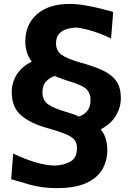

<svg xmlns="http://www.w3.org/2000/svg" viewBox="-20 -825 675 989"><path d="M273.9 144Q197.3 144 137 127Q76.7 109.9 37.6 98.1L47.9 -34.2Q103 -7.3 160.6 10.3Q218.3 27.8 264.2 27.8Q309.6 25.9 343 7.1Q376.5 -11.7 376.5 -62.5Q376.5 -89.4 362.1 -106Q347.7 -122.6 314 -136Q280.3 -149.4 221.7 -166Q137.7 -189 89.1 -230.5Q40.5 -272 40.5 -350.1Q40.5 -401.4 67.1 -442.1Q93.8 -482.9 143.6 -507.8Q110.4 -550.3 110.4 -611.8Q110.4 -699.2 170.7 -752Q231 -804.7 338.9 -804.7Q375.5 -804.7 417.2 -797.6Q459 -790.5 497.6 -781Q536.1 -771.5 563 -763.7L552.2 -626.5Q491.7 -655.8 440.9 -669.4Q390.1 -683.1 367.2 -683.1Q347.7 -682.1 324.7 -675.5Q301.8 -668.9 285.2 -651.9Q268.6 -634.8 268.6 -601.1Q268.6 -564 296.9 -543.2Q325.2 -522.5 393.6 -502.9Q463.9 -483.9 510.3 -461.9Q556.6 -439.9 579.6 -406.7Q602.5 -373.5 602.5 -319.8Q602.5 -272.5 577.6 -230Q552.7 -187.5 499 -158.7Q532.7 -117.7 532.7 -51.8Q532.7 4.9 505.9 49.3Q479 93.8 421.9 118.9Q364.7 144 273.9 144ZM261.2 -433.6Q237.3 -425.8 218 -406Q198.7 -386.2 198.7 -348.6Q198.7 -309.1 227.1 -288.1Q255.4 -267.1 323.7 -247.6Q342.3 -242.2 357.9 -236.8Q373.5 -231.4 386.2 -224.6Q413.6 -233.9 429.9 -254.2Q446.3 -274.4 446.3 -311.5Q446.3 -345.2 425.5 -365.5Q404.8 -385.7 345.2 -403.8Q327.1 -409.2 305.2 -416.7Q283.2 -424.3 261.2 -433.6Z"/></svg>

Font: Pinar-DS3-FD Bold
Style: Regular
Weight: 700
Designer: Amin Abedi
Version: Version 3.000